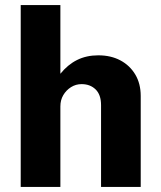

<svg xmlns="http://www.w3.org/2000/svg" viewBox="-20 -740 638 760"><path d="M62 0V-720H219V-448Q248 -484 285 -502.5Q322 -521 369 -521Q419 -521 456.5 -501Q494 -481 515.5 -445Q537 -409 537 -360V0H380V-324Q380 -365 358.5 -386Q337 -407 303 -407Q280 -407 261 -395Q242 -383 230.5 -363.5Q219 -344 219 -319V0Z"/></svg>

Font: Chivo Medium
Style: Bold
Weight: 700
Version: Version 2.002